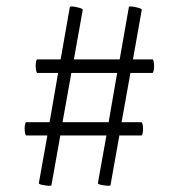

<svg xmlns="http://www.w3.org/2000/svg" viewBox="-20 -505 566 608"><path d="M468 -296Q468 -288 466.5 -281Q465 -274 463 -274H393L365 -118H428Q430 -118 431.5 -111.5Q433 -105 433 -97Q433 -89 431.5 -82.5Q430 -76 428 -76H358L330 81Q330 85 309.5 82Q289 79 290 75L317 -76H171L143 81Q143 85 122.5 82Q102 79 103 75L130 -76H63Q61 -76 59.5 -83Q58 -90 58 -98Q58 -105 59.5 -111.5Q61 -118 62 -118H137L164 -274H98Q96 -274 94.5 -281.5Q93 -289 93 -297Q93 -304 94.5 -310.5Q96 -317 97 -317H172L201 -482Q201 -487 222 -482.5Q243 -478 242 -474L214 -317H359L388 -482Q388 -487 409 -482.5Q430 -478 429 -474L401 -317H463Q465 -317 466.5 -310.5Q468 -304 468 -296ZM351 -274H206L178 -118H324Z"/></svg>

Font: Cormorant Infant Medium
Style: Regular
Weight: 500
Designer: Christian Thalmann (Catharsis Fonts)
Version: Version 3.000